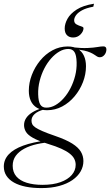

<svg xmlns="http://www.w3.org/2000/svg" viewBox="-95 -746 578 1006"><path d="M428 -446Q420 -446 414 -449.8Q408 -453.5 400 -459Q392 -464.5 379 -470.5Q366 -476.5 345.2 -481.2Q324.5 -486 292 -488L281.5 -498.5Q331.5 -493 363.5 -494.5Q395.5 -496 415 -499.5Q434.5 -503 446.5 -503Q454.5 -503 458.5 -499Q462.5 -495 462.5 -486.5Q462.5 -479.5 460 -472.2Q457.5 -465 452.8 -459Q448 -453 441.8 -449.5Q435.5 -446 428 -446ZM148.5 -182Q172 -182 195 -195Q218 -208 238.5 -231Q259 -254 274.5 -284.2Q290 -314.5 298.8 -349Q307.5 -383.5 306.5 -419.5Q305.5 -457 295.2 -473.2Q285 -489.5 263 -489.5Q239.5 -489.5 216.5 -476.2Q193.5 -463 173 -440Q152.5 -417 137 -386.8Q121.5 -356.5 112.8 -322Q104 -287.5 105 -251.5Q106 -214 116.2 -197.8Q126.5 -181.5 148.5 -182ZM260 -502.5Q292.5 -502.5 313.5 -489.5Q334.5 -476.5 345 -453.2Q355.5 -430 355.5 -399Q355.5 -357 339.8 -316Q324 -275 296 -241.5Q268 -208 231 -188.2Q194 -168.5 151.5 -168.5Q119.5 -168.5 98.2 -181.5Q77 -194.5 66.5 -217.2Q56 -240 56 -270.5Q56 -312.5 71.8 -353.5Q87.5 -394.5 115.2 -428.5Q143 -462.5 180 -482.5Q217 -502.5 260 -502.5ZM122 239.5Q76.5 239.5 40.2 232.2Q4 225 -21.8 210.5Q-47.5 196 -61.2 175Q-75 154 -75 126.5Q-75 90.5 -49.5 63Q-24 35.5 26.5 17Q77 -1.5 151.5 -10.5H181.5V-1.5Q137.5 0.5 99.2 9Q61 17.5 32.2 33Q3.5 48.5 -12.5 70.5Q-28.5 92.5 -28.5 122.5Q-28.5 156 -9.5 178.2Q9.5 200.5 44.8 211.5Q80 222.5 127.5 222.5Q183 222.5 221.8 208.5Q260.5 194.5 281 170.8Q301.5 147 301.5 117.5Q301.5 101 294.2 86.5Q287 72 270.2 58.8Q253.5 45.5 225.8 33Q198 20.5 157 8Q104.5 -8.5 77.5 -23.8Q50.5 -39 40.8 -55.5Q31 -72 31 -90.5Q31 -111 42.5 -128Q54 -145 75.5 -158Q97 -171 126.5 -179.5L136 -172.5Q102.5 -163.5 86.2 -148.2Q70 -133 70 -114Q70 -104 74 -95.5Q78 -87 90.5 -78.2Q103 -69.5 127.8 -58.8Q152.5 -48 193.5 -34Q251.5 -14 283.5 6.2Q315.5 26.5 328.8 49Q342 71.5 342 98Q342 126.5 327.5 152Q313 177.5 284.8 197.2Q256.5 217 215.5 228.2Q174.5 239.5 122 239.5ZM342.5 -598.5Q342.5 -581.5 326.8 -565.5Q311 -549.5 288 -549.5Q268 -549.5 256 -561.5Q244 -573.5 244 -597Q244 -621 258.5 -647.5Q273 -674 306.5 -695.8Q340 -717.5 397.5 -726.5L394 -711Q356.5 -704 334.5 -691.8Q312.5 -679.5 303 -665.8Q293.5 -652 293.5 -640Q293.5 -625 305.8 -618.2Q318 -611.5 330.2 -608Q342.5 -604.5 342.5 -598.5Z"/></svg>

Font: Newsreader 60pt Light
Style: Italic
Weight: 300
Italic angle: -17°
Designer: Hugues Gentile
Foundry: Production Type
Version: Version 1.003